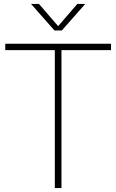

<svg xmlns="http://www.w3.org/2000/svg" viewBox="-20 -964 596 984"><path d="M261 0V-707H7V-740H549V-707H295V0ZM259 -808 139 -944H179.5L278 -830L376.5 -944H417L297 -808Z"/></svg>

Font: Encode Sans Th
Style: Regular
Weight: 100
Designer: Multiple Designers
Foundry: Impallari Type
Version: Version 3.002; ttfautohint (v1.8.3) -l 8 -r 50 -G 200 -x 14 